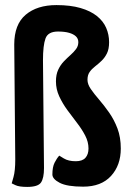

<svg xmlns="http://www.w3.org/2000/svg" viewBox="-20 -725 498 755"><path d="M87 10Q55 10 40.5 3Q26 -4 26 -4Q26 -4 33 -28.5Q40 -53 40 -98L36 -550Q36 -629 81 -667Q126 -705 202 -705Q257 -705 296.5 -693.5Q336 -682 361 -662Q386 -642 397.5 -615.5Q409 -589 409 -559Q409 -532 400.5 -515Q392 -498 379.5 -486Q367 -474 354 -464Q341 -454 332.5 -442Q324 -430 324 -411Q324 -394 337 -375Q350 -356 369.5 -333.5Q389 -311 409 -282.5Q429 -254 442 -219.5Q455 -185 455 -141Q455 -75 416.5 -33Q378 9 307 9Q244 9 215 -6Q186 -21 186 -39Q186 -68 194.5 -85Q203 -102 213 -113Q213 -113 231 -102Q249 -91 278 -91Q304 -91 316 -104.5Q328 -118 328 -141Q328 -167 315 -192Q302 -217 283 -241.5Q264 -266 245 -292Q226 -318 213 -346Q200 -374 200 -405Q200 -432 209 -451Q218 -470 231 -483.5Q244 -497 257 -508.5Q270 -520 279 -532Q288 -544 288 -559Q288 -573 278.5 -582Q269 -591 251.5 -596Q234 -601 208 -601Q169 -601 159 -574Q149 -547 149 -488L153 -64Q153 -24 141 -7Q129 10 87 10Z"/></svg>

Font: Yanone Kaffeesatz ExtraLight
Style: Regular
Weight: 200
Designer: Yanone (Cyrillic: Daniel Pouzeot, Huerta Tipografica, and Cyreal)
Foundry: Yanone
Version: Version 2.003